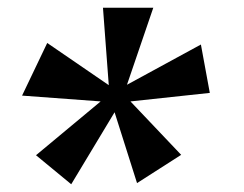

<svg xmlns="http://www.w3.org/2000/svg" viewBox="-20 -554 630 496"><path d="M164 -78 73 -153 240 -292 37 -307 102 -443 261 -334 246 -534H376L308 -335L499 -439L522 -314L317 -292L448 -154L334 -81L276 -264Z"/></svg>

Font: Alumni Sans Thin ExtraBold
Style: Italic
Weight: 800
Italic angle: -8°
Version: Version 1.016